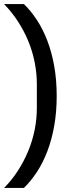

<svg xmlns="http://www.w3.org/2000/svg" viewBox="-28 -780 351 938"><path d="M249 -311Q249 -233 237 -165.5Q225 -98 203.5 -41.5Q182 15 152.5 60Q123 105 89 138H-8Q29 101 58.5 55.5Q88 10 109 -40Q130 -90 141 -144Q152 -198 152 -254V-368Q152 -423 141 -477.5Q130 -532 109 -582Q88 -632 58.5 -677Q29 -722 -8 -760H89Q123 -727 152.5 -682Q182 -637 203.5 -580.5Q225 -524 237 -456.5Q249 -389 249 -311Z"/></svg>

Font: IBM Plex Sans Cond Medm
Style: Regular
Weight: 500
Width: 3
Designer: Mike Abbink, Paul van der Laan, Pieter van Rosmalen
Foundry: Bold Monday
Version: Version 1.3